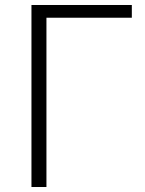

<svg xmlns="http://www.w3.org/2000/svg" viewBox="-20 -749 580 769"><path d="M106 0H166V-678H508V-729H106Z"/></svg>

Font: Noto Sans CJK JP Light
Style: Regular
Weight: 300
Designer: Ryoko NISHIZUKA (kana & ideographs); Paul D. Hunt (Latin, Greek & Cyrillic); Wenlong ZHANG (bopomofo); Sandoll Communica
Foundry: Adobe Systems Incorporated
Version: Version 1.004;PS 1.004;hotconv 1.0.82;makeotf.lib2.5.63406